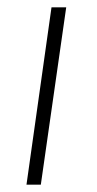

<svg xmlns="http://www.w3.org/2000/svg" viewBox="-20 -502 265 522"><path d="M91 0H52L120 -482H160Z"/></svg>

Font: Exo 2.0 Extra Light
Style: Italic
Weight: 250
Italic angle: -8°
Designer: Natanael Gama
Version: Version 1.001;PS 001.001;hotconv 1.0.70;makeotf.lib2.5.58329